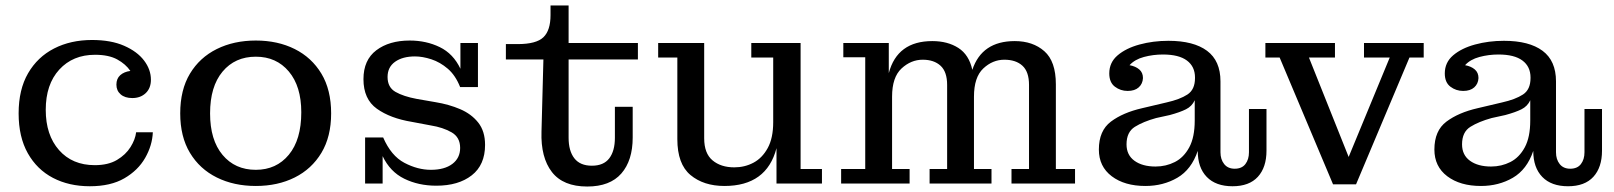

<svg xmlns="http://www.w3.org/2000/svg" viewBox="-20 -670 5894 701"><path d="M308 10Q232 10 173.5 -20.5Q115 -51 81.5 -110.5Q48 -170 48 -256Q48 -343 82.5 -402.5Q117 -462 177.5 -493Q238 -524 316 -524Q385 -524 433 -503Q481 -482 506 -449Q531 -416 531 -379Q531 -348 512 -330Q493 -312 463 -312Q436 -312 420.5 -325.5Q405 -339 405 -361Q405 -383 419 -395.5Q433 -408 456 -411Q439 -436 408 -453Q377 -470 327 -470Q246 -470 196.5 -416Q147 -362 147 -269Q147 -177 195.5 -122Q244 -67 326 -67Q375 -67 407 -86Q439 -105 456.5 -133Q474 -161 477 -187H538Q536 -139 510 -93.5Q484 -48 434 -19Q384 10 308 10Z M914 9Q834 9 771.5 -22Q709 -53 673.5 -112Q638 -171 638 -256Q638 -342 673.5 -401Q709 -460 771.5 -491Q834 -522 914 -522Q994 -522 1056 -491Q1118 -460 1153.5 -401Q1189 -342 1189 -256Q1189 -171 1153.5 -112Q1118 -53 1056 -22Q994 9 914 9ZM914 -50Q989 -50 1034.5 -105Q1080 -160 1080 -260Q1080 -355 1034.5 -409Q989 -463 914 -463Q838 -463 792.5 -408.5Q747 -354 747 -256Q747 -159 792.5 -104.5Q838 -50 914 -50Z M1313 0V-168H1379Q1408 -101 1456.5 -75.5Q1505 -50 1553 -50Q1603 -50 1631.5 -71.5Q1660 -93 1660 -130Q1660 -169 1628.5 -187Q1597 -205 1553 -212L1484 -225Q1405 -238 1356 -273Q1307 -308 1307 -381Q1307 -451 1354 -486.5Q1401 -522 1476 -522Q1536 -522 1585.5 -498Q1635 -474 1661 -419V-513H1725V-352H1660Q1643 -395 1615 -419Q1587 -443 1555 -453.5Q1523 -464 1495 -464Q1450 -464 1422.5 -444.5Q1395 -425 1395 -389Q1395 -351 1424 -334.5Q1453 -318 1501 -309L1570 -297Q1619 -289 1660 -271.5Q1701 -254 1726 -222.5Q1751 -191 1751 -141Q1751 -68 1702.5 -30Q1654 8 1573 8Q1508 8 1456 -17.5Q1404 -43 1377 -100V0Z M2124 11Q2036 11 1995 -42Q1954 -95 1957 -189L1964 -453H1827V-509H1870Q1938 -509 1964 -534Q1990 -559 1990 -615V-650H2056V-513H2309V-453H2056V-167Q2056 -119 2077 -92Q2098 -65 2141 -65Q2184 -65 2204.5 -92Q2225 -119 2225 -167V-280H2290V-168Q2290 -84 2248.5 -36.5Q2207 11 2124 11Z M2625 9Q2549 9 2501 -31Q2453 -71 2453 -162V-460H2383V-513H2551V-165Q2551 -110 2581.5 -84.5Q2612 -59 2661 -59Q2699 -59 2731 -76Q2763 -93 2783 -129.5Q2803 -166 2803 -224V-460H2723V-513H2903V-53H2981V0H2815V-129Q2779 9 2625 9Z M3051 0V-53H3139V-461H3059V-513H3225V-403Q3256 -520 3384 -520Q3440 -520 3479 -495Q3518 -470 3530 -415Q3565 -520 3685 -520Q3751 -520 3793 -483Q3835 -446 3835 -362V-53H3905V0H3673V-53H3737V-360Q3737 -408 3713 -430Q3689 -452 3647 -452Q3604 -452 3570 -420Q3536 -388 3536 -317V-53H3600V0H3374V-53H3438V-360Q3438 -408 3414 -430Q3390 -452 3349 -452Q3306 -452 3271.5 -420Q3237 -388 3237 -317V-53H3301V0Z M4162 9Q4086 9 4039 -26.5Q3992 -62 3992 -124Q3992 -193 4036 -226Q4080 -259 4150 -275L4239 -296Q4288 -307 4315.5 -325Q4343 -343 4343 -385V-387Q4343 -427 4313.5 -449Q4284 -471 4226 -471Q4190 -471 4156.5 -462Q4123 -453 4104 -432Q4126 -428 4139.5 -416.5Q4153 -405 4153 -385Q4152 -364 4137.5 -351Q4123 -338 4097 -338Q4071 -338 4050.5 -353.5Q4030 -369 4030 -402Q4030 -442 4060.5 -468Q4091 -494 4140.5 -507.5Q4190 -521 4246 -521Q4338 -521 4387 -484.5Q4436 -448 4436 -373V-114Q4436 -88 4449.5 -71Q4463 -54 4488 -54Q4514 -54 4527 -71Q4540 -88 4540 -114V-272H4604V-120Q4604 -59 4572.5 -24.5Q4541 10 4480 10Q4419 10 4386 -24Q4353 -58 4353 -119Q4330 -51 4278.5 -21Q4227 9 4162 9ZM4093 -143Q4093 -104 4122 -83Q4151 -62 4199 -62Q4237 -62 4269.5 -78.5Q4302 -95 4322 -132Q4342 -169 4342 -230V-304Q4332 -282 4310 -271Q4288 -260 4251 -250L4201 -239Q4154 -226 4123.5 -207Q4093 -188 4093 -143Z M4847 3 4652 -460H4600V-513H4854V-460H4759L4904 -97L5054 -460H4960V-513H5178V-460H5126L4931 3Z M5387 9Q5311 9 5264 -26.5Q5217 -62 5217 -124Q5217 -193 5261 -226Q5305 -259 5375 -275L5464 -296Q5513 -307 5540.5 -325Q5568 -343 5568 -385V-387Q5568 -427 5538.5 -449Q5509 -471 5451 -471Q5415 -471 5381.5 -462Q5348 -453 5329 -432Q5351 -428 5364.5 -416.5Q5378 -405 5378 -385Q5377 -364 5362.5 -351Q5348 -338 5322 -338Q5296 -338 5275.5 -353.5Q5255 -369 5255 -402Q5255 -442 5285.5 -468Q5316 -494 5365.5 -507.5Q5415 -521 5471 -521Q5563 -521 5612 -484.5Q5661 -448 5661 -373V-114Q5661 -88 5674.5 -71Q5688 -54 5713 -54Q5739 -54 5752 -71Q5765 -88 5765 -114V-272H5829V-120Q5829 -59 5797.5 -24.5Q5766 10 5705 10Q5644 10 5611 -24Q5578 -58 5578 -119Q5555 -51 5503.5 -21Q5452 9 5387 9ZM5318 -143Q5318 -104 5347 -83Q5376 -62 5424 -62Q5462 -62 5494.5 -78.5Q5527 -95 5547 -132Q5567 -169 5567 -230V-304Q5557 -282 5535 -271Q5513 -260 5476 -250L5426 -239Q5379 -226 5348.5 -207Q5318 -188 5318 -143Z"/></svg>

Font: Montagu Slab 16pt
Style: Regular
Weight: 400
Designer: Florian Karsten
Foundry: Florian Karsten
Version: Version 1.000; ttfautohint (v1.8.3)